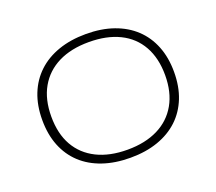

<svg xmlns="http://www.w3.org/2000/svg" viewBox="-120 -878 1186 1052"><g transform="rotate(-20 472.5 -352.5)"><path d="M473 8Q384 8 312.5 -16.5Q241 -41 191 -87.5Q141 -134 114.5 -200.5Q88 -267 88 -352Q88 -436 114.5 -502.5Q141 -569 191 -616Q241 -663 312.5 -688Q384 -713 473 -713Q563 -713 634 -688Q705 -663 754.5 -616.5Q804 -570 830.5 -503.5Q857 -437 857 -353Q857 -268 830.5 -201.5Q804 -135 754.5 -88.5Q705 -42 634 -17Q563 8 473 8ZM473 -39Q576 -39 650.5 -76Q725 -113 765 -183.5Q805 -254 805 -353Q805 -452 765.5 -522.5Q726 -593 651.5 -629.5Q577 -666 473 -666Q369 -666 295 -629Q221 -592 181 -522Q141 -452 141 -352Q141 -252 180.5 -182.5Q220 -113 294.5 -76Q369 -39 473 -39Z"/></g></svg>

Font: Nunito Sans 10pt Expanded ExtraLight
Style: Regular
Weight: 250
Width: 7
Designer: Vernon Adams
Foundry: Vernon Adams
Version: Version 3.101;gftools[0.9.27]